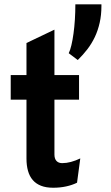

<svg xmlns="http://www.w3.org/2000/svg" viewBox="-20 -860 516 892"><path d="M227.1 12.2Q193.8 12.2 170.4 2.9Q147 -6.3 132.1 -23.7Q117.2 -41 110.1 -66.2Q103 -91.3 103 -123V-397H29.8V-511.2H103V-660.2L232.9 -722.2V-511.2H347.2V-397H232.9V-142.1Q232.9 -122.6 242.4 -112.3Q252 -102.1 269 -102.1Q288.6 -102.1 309.6 -107.7Q330.6 -113.3 353 -124L337.9 -11.2Q315.4 0 287.1 6.1Q258.8 12.2 227.1 12.2ZM451.2 -839.8V-832Q451.2 -790 443.1 -754.4Q435.1 -718.8 420.7 -688.2Q406.2 -657.7 386 -631.3Q365.7 -605 341.3 -581.1L299.3 -612.8Q306.2 -626.5 311.8 -650.4Q317.4 -674.3 321.5 -704.3Q325.7 -734.4 327.9 -769Q330.1 -803.7 330.1 -839.8Z"/></svg>

Font: Overpass
Style: Bold
Weight: 700
Designer: Delve Withrington
Foundry: Delve Fonts
Version: Version 1.001